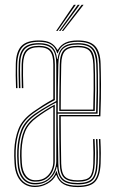

<svg xmlns="http://www.w3.org/2000/svg" viewBox="-20 -774 483 800"><path d="M125.5 5.2Q100 5.2 81.5 -6.8Q63 -18.8 52.5 -41.1Q42 -63.5 40.5 -93.8Q39.5 -111.2 39.2 -123.2Q39 -135.2 39.5 -147.8Q41.5 -196.2 56.8 -235.9Q72 -275.5 118 -308.2Q136.8 -321.5 158.6 -335.4Q180.5 -349.2 202.2 -361V-505Q202.2 -544 188.6 -560.6Q175 -577.2 142.2 -577.2Q107.2 -577.2 92.4 -560.4Q77.5 -543.5 76.2 -506.8Q75.5 -485.5 75.9 -460.6Q76.2 -435.8 77.2 -406.8H71Q70.2 -435.8 69.9 -462.1Q69.5 -488.5 70.2 -506.8Q71.5 -546.2 87.6 -564.6Q103.8 -583 142.2 -583Q178.2 -583 193.4 -564.9Q208.5 -546.8 208.5 -505.2V-357.2Q185.5 -345 162.9 -331Q140.2 -317 120.5 -303Q77.5 -272.2 62.5 -234.4Q47.5 -196.5 45.5 -147.5Q45 -133 45.2 -123.6Q45.5 -114.2 46.5 -94.2Q48.2 -64.5 58.1 -43.5Q68 -22.5 85.2 -11.4Q102.5 -0.2 126 -0.2Q156.5 -0.2 181.4 -17.1Q206.2 -34 214.2 -60.2H216.5Q222.8 -27.5 243.4 -13.9Q264 -0.2 304 -0.2Q353.5 -0.2 372.4 -21.1Q391.2 -42 393.2 -92Q393.8 -107.2 393.9 -122.2Q394 -137.2 393.6 -154.8Q393.2 -172.2 392.2 -194.5H398.2Q400 -158.8 400.1 -135.9Q400.2 -113 399.2 -91.8Q396.8 -39 376.4 -16.8Q356 5.5 304 5.5Q266.2 5.5 245.2 -6.5Q224.2 -18.5 215.2 -44.5H213.2Q201.8 -22 177.2 -8.4Q152.8 5.2 125.5 5.2ZM304 -5.8Q260.8 -5.8 241.1 -22.2Q221.5 -38.8 218 -78.8H216Q211.2 -49.5 186.9 -27.6Q162.5 -5.8 126 -5.8Q93.2 -5.8 74.1 -29Q55 -52.2 52.8 -94.8Q51.8 -112.2 51.5 -123.8Q51.2 -135.2 51.8 -147Q53.8 -194.5 67.8 -231.4Q81.8 -268.2 124 -298.8Q137.8 -308.5 153.8 -318.4Q169.8 -328.2 185.6 -337.2Q201.5 -346.2 214.5 -353V-505Q214.5 -549.8 198 -569.1Q181.5 -588.5 142.2 -588.5Q101.8 -588.5 83.5 -569.6Q65.2 -550.8 64 -507Q63.2 -484.5 63.8 -458.9Q64.2 -433.2 65 -406.8H58.8Q58 -433.2 57.6 -459.8Q57.2 -486.2 58 -507.2Q59.2 -553.5 78.8 -573.9Q98.2 -594.2 142.2 -594.2Q178.5 -594.2 196.4 -578.8Q214.2 -563.2 217.8 -528.5H219.8Q224.8 -564 244.5 -579.1Q264.2 -594.2 304 -594.2Q348.2 -594.2 367 -574.1Q385.8 -554 387 -507.2Q387.5 -491.5 388 -462.5Q388.5 -433.5 388.4 -392.9Q388.2 -352.2 386.5 -300.5H220.5Q220.5 -254.8 221.2 -199.2Q222 -143.8 223 -92.5Q223.8 -47.2 241.8 -29.4Q259.8 -11.5 304 -11.5Q346.2 -11.5 362.8 -28.8Q379.2 -46 381 -92.5Q381.5 -106.8 381.6 -121.8Q381.8 -136.8 381.4 -154.5Q381 -172.2 380 -194.5H386Q387.5 -163.5 387.9 -140Q388.2 -116.5 387 -92.2Q384.8 -44 367.5 -24.9Q350.2 -5.8 304 -5.8ZM127 -11.5Q158.2 -11.5 177.4 -26.1Q196.5 -40.8 205.5 -61.6Q214.5 -82.5 214.5 -101.2V-347Q194.8 -337 170.2 -322.2Q145.8 -307.5 127 -293.8Q89 -266.2 74.5 -231.5Q60 -196.8 57.8 -146.5Q57.2 -133 57.5 -123.8Q57.8 -114.5 58.8 -95Q61 -56.5 78.2 -34Q95.5 -11.5 127 -11.5ZM127.5 -17.2Q99.8 -17.2 83.2 -37.4Q66.8 -57.5 64.8 -95.5Q63.8 -113.2 63.6 -123.2Q63.5 -133.2 64 -146.5Q66 -197.2 80.5 -230.4Q95 -263.5 130.5 -289.2Q147.2 -301.5 168.1 -314.9Q189 -328.2 208.2 -338.2V-101Q208.2 -82.8 200.2 -63.2Q192.2 -43.8 174.4 -30.5Q156.5 -17.2 127.5 -17.2ZM128 -23Q154.2 -23 170.6 -35.1Q187 -47.2 194.6 -65.2Q202.2 -83.2 202.2 -100.8V-329.5Q187 -320.8 168.8 -309Q150.5 -297.2 133.2 -284.2Q98.8 -259 85.4 -227.1Q72 -195.2 70 -146.2Q69.5 -132 69.8 -124Q70 -116 71 -95.5Q73 -61.2 87.8 -42.1Q102.5 -23 128 -23ZM304 -17Q263.5 -17 246.8 -33.1Q230 -49.2 229 -92.8Q228.2 -119.2 227.8 -153.9Q227.2 -188.5 227 -225.2Q226.8 -262 226.8 -294.8H392.5Q394.2 -349 394.6 -390.5Q395 -432 394.5 -461.2Q394 -490.5 393.2 -507.5Q391 -555.2 371.8 -577.5Q352.5 -599.8 304 -599.8Q269.2 -599.8 249.4 -588.6Q229.5 -577.5 220.5 -552H218.5Q210.5 -577.8 192.4 -588.8Q174.2 -599.8 142.2 -599.8Q94.2 -599.8 73.9 -577.8Q53.5 -555.8 51.8 -507.5Q51 -484.5 51.5 -458.8Q52 -433 52.8 -406.8H46.8Q45.8 -432.8 45.4 -459.4Q45 -486 45.8 -507.8Q47.2 -560 69.8 -582.8Q92.2 -605.5 142.2 -605.5Q172 -605.5 190.1 -596Q208.2 -586.5 219 -566.5H221Q233 -587 252.9 -596.2Q272.8 -605.5 304 -605.5Q353.5 -605.5 375.6 -582.8Q397.8 -560 399.2 -507.8Q399.8 -493.8 400.1 -472.8Q400.5 -451.8 400.8 -424Q401 -396.2 400.4 -362.5Q399.8 -328.8 398.2 -289.2H233Q233 -245 233.6 -190.5Q234.2 -136 235 -93Q236 -51.2 251.5 -37Q267 -22.8 304 -22.8Q341.8 -22.8 354.5 -37.4Q367.2 -52 368.8 -92.8Q369.5 -115.5 369.4 -138.1Q369.2 -160.8 367.8 -194.5H374Q375.8 -158 375.8 -135.1Q375.8 -112.2 374.8 -92.5Q372.8 -49.8 358.8 -33.4Q344.8 -17 304 -17ZM220.5 -306H380.5Q382.2 -358 382.5 -396.4Q382.8 -434.8 382.2 -462Q381.8 -489.2 381 -507Q379 -550.8 362.5 -569.6Q346 -588.5 304 -588.5Q261.5 -588.5 242.8 -570.8Q224 -553 223 -506.5Q221.8 -464.8 221.2 -410.8Q220.8 -356.8 220.5 -306ZM374.8 -311.8H227Q227 -337.8 227.2 -369.5Q227.5 -401.2 228 -436.1Q228.5 -471 229 -506.2Q230 -549.8 246.9 -566.4Q263.8 -583 304 -583Q341.8 -583 357.8 -566.4Q373.8 -549.8 374.8 -507Q375.2 -492.5 375.9 -466.9Q376.5 -441.2 376.4 -403.1Q376.2 -365 374.8 -311.8ZM233 -317.2H368.5Q370 -367.2 370.2 -403.2Q370.5 -439.2 370 -464.4Q369.5 -489.5 368.8 -506.5Q367 -545.2 353.6 -561.2Q340.2 -577.2 304 -577.2Q265.5 -577.2 250.9 -561.5Q236.2 -545.8 235.2 -506Q234.2 -457.2 233.6 -412Q233 -366.8 233 -317.2ZM213.8 -645 287.8 -754H295.8L219.8 -645ZM237.5 -645 320.2 -754H328.2L243.5 -645ZM225.8 -645 304 -754H312L231.8 -645Z"/></svg>

Font: Big Shoulders Inline Display Thin ExtraLight
Style: Regular
Weight: 250
Version: Version 2.002